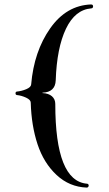

<svg xmlns="http://www.w3.org/2000/svg" viewBox="-20 -770 489 863"><path d="M390.6 -732.4Q317.4 -726.6 276.4 -640.6Q235.4 -554.7 230.5 -409.2Q228.5 -355.5 170.9 -353.5Q170.9 -352.5 170.9 -351.6Q198.2 -350.6 213.4 -337.4Q228.5 -324.2 228.5 -302.7Q228.5 43.9 371.1 55.7Q376 55.7 377.9 60.1Q379.9 64.5 377.4 68.8Q375 73.2 370.1 73.2Q292 70.3 234.4 16.6Q176.8 -37.1 148.9 -121.1Q121.1 -205.1 118.2 -308.6Q118.2 -321.3 97.2 -331.1Q76.2 -340.8 55.7 -342.8Q49.8 -343.8 49.8 -350.6Q49.8 -357.4 55.7 -358.4Q77.1 -360.4 98.1 -369.1Q119.1 -377.9 120.1 -390.6Q132.8 -539.1 205.6 -642.6Q278.3 -746.1 389.6 -750Q395.5 -750 397.5 -745.6Q399.4 -741.2 397.5 -736.8Q395.5 -732.4 390.6 -732.4Z"/></svg>

Font: Olivea
Style: LigaturesFont
Weight: 400
Designer: Achmad Aprilia Pratama
Version: Version 001.000